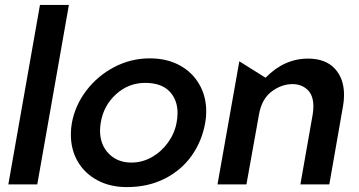

<svg xmlns="http://www.w3.org/2000/svg" viewBox="-20 -752 1466 783"><path d="M261 -732H143L14 0H132Z M817 -252Q821 -273 821 -298Q821 -359 792.5 -408.5Q764 -458 712 -486Q660 -514 591 -514Q514 -514 446 -478.5Q378 -443 332 -382.5Q286 -322 273 -250Q269 -229 269 -203Q269 -142 297 -93.5Q325 -45 377 -17Q429 11 497 11Q584 11 652 -23.5Q720 -58 762 -117.5Q804 -177 817 -252ZM704 -291Q704 -270 700 -251Q692 -208 665 -170.5Q638 -133 599 -111Q560 -89 516 -89Q459 -89 423.5 -125.5Q388 -162 388 -219Q388 -236 391 -252Q402 -321 453 -367.5Q504 -414 572 -414Q637 -414 670.5 -380Q704 -346 704 -291Z M1383 -365Q1383 -432 1345 -472.5Q1307 -513 1236 -513Q1139 -513 1063 -435L956 -502L867 0H985L1036 -284Q1047 -348 1087.5 -378.5Q1128 -409 1173 -409Q1209 -409 1233.5 -386.5Q1258 -364 1258 -318Q1258 -302 1255 -284L1205 0H1323L1379 -320Q1383 -341 1383 -365Z"/></svg>

Font: Geom Medium
Style: Italic
Weight: 500
Italic angle: -10°
Version: Version 1.102